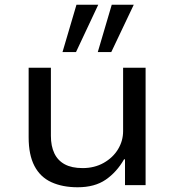

<svg xmlns="http://www.w3.org/2000/svg" viewBox="-20 -782 738 811"><path d="M308 9Q244 9 197 -12.5Q150 -34 125.5 -81Q101 -128 101 -202V-496H195V-208Q195 -165 209.5 -134.5Q224 -104 253.5 -88Q283 -72 329 -72Q379 -72 418 -94Q457 -116 478.5 -151.5Q500 -187 500 -228V-496H595V0H508V-109H504Q473 -55 426.5 -23Q380 9 308 9ZM393 -562 452 -762H545L450 -562ZM244 -562 303 -762H395L301 -562Z"/></svg>

Font: Nunito Sans 7pt SemiExpanded
Style: Regular
Weight: 400
Width: 6
Designer: Vernon Adams
Foundry: Vernon Adams
Version: Version 3.101;gftools[0.9.27]